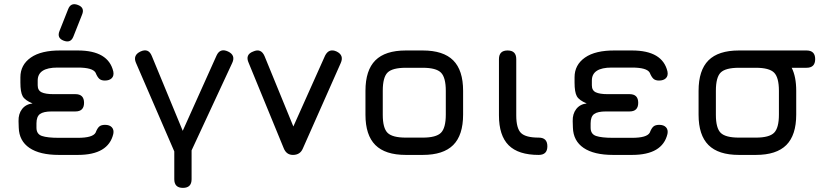

<svg xmlns="http://www.w3.org/2000/svg" viewBox="-20 -752 4030 932"><path d="M288 -555Q255 -568 269 -602L311 -708Q324 -741 358 -728Q393 -715 378 -680L336 -574Q323 -541 288 -555ZM71 -132 70 -164Q69 -199 87 -222.5Q105 -246 138 -250Q101 -265 90 -285Q79 -305 79 -351V-377Q79 -437 129.5 -472.5Q180 -508 276 -507H358Q506 -507 530 -405Q534 -384 522.5 -372.5Q511 -361 489 -361Q471 -361 461.5 -370Q452 -379 444 -399Q430 -424 358 -424H259Q163 -424 163 -361V-338Q163 -313 182 -304Q201 -295 239 -295H346Q388 -295 388 -253Q388 -211 346 -211H231Q191 -211 174 -198.5Q157 -186 157 -153V-132Q157 -101 183.5 -92Q210 -83 266 -83H358Q430 -83 444 -108Q452 -129 461.5 -137.5Q471 -146 490 -146Q512 -146 523 -134Q534 -122 530 -102Q506 0 358 0H266Q173 0 123 -34Q73 -68 71 -132Z M826 118V-17L640 -447Q624 -484 662 -502Q701 -520 717 -480L867 -117L1031 -482Q1048 -520 1087 -502Q1125 -484 1107 -446L910 -22V118Q910 160 868 160Q826 160 826 118Z M1450 -31Q1437 0 1402 0Q1370 0 1357 -33L1187 -447Q1169 -487 1209 -502Q1247 -519 1264 -480L1404 -138L1558 -482Q1577 -519 1614 -502Q1651 -484 1634 -446Z M1950 0Q1850 0 1802 -48Q1754 -96 1754 -195V-311Q1754 -411 1802 -459Q1850 -507 1950 -507H2032Q2132 -507 2180 -459Q2228 -411 2228 -311V-196Q2228 -96 2180 -48Q2132 0 2032 0ZM1838 -195Q1838 -130 1861.5 -107Q1885 -84 1950 -84H2032Q2097 -84 2120.5 -107.5Q2144 -131 2144 -196V-311Q2144 -376 2120.5 -399.5Q2097 -423 2032 -423H1950Q1885 -423 1861.5 -400Q1838 -377 1838 -311Z M2595 0Q2496 0 2449 -47Q2402 -94 2402 -192V-465Q2402 -507 2444 -507Q2486 -507 2486 -465V-192Q2486 -129 2509 -106.5Q2532 -84 2595 -84Q2637 -84 2637 -42Q2637 0 2595 0Z M2761 -132 2760 -164Q2759 -199 2777 -222.5Q2795 -246 2828 -250Q2791 -265 2780 -285Q2769 -305 2769 -351V-377Q2769 -437 2819.5 -472.5Q2870 -508 2966 -507H3048Q3196 -507 3220 -405Q3224 -384 3212.5 -372.5Q3201 -361 3179 -361Q3161 -361 3151.5 -370Q3142 -379 3134 -399Q3120 -424 3048 -424H2949Q2853 -424 2853 -361V-338Q2853 -313 2872 -304Q2891 -295 2929 -295H3036Q3078 -295 3078 -253Q3078 -211 3036 -211H2921Q2881 -211 2864 -198.5Q2847 -186 2847 -153V-132Q2847 -101 2873.5 -92Q2900 -83 2956 -83H3048Q3120 -83 3134 -108Q3142 -129 3151.5 -137.5Q3161 -146 3180 -146Q3202 -146 3213 -134Q3224 -122 3220 -102Q3196 0 3048 0H2956Q2863 0 2813 -34Q2763 -68 2761 -132Z M3567 0Q3467 0 3419 -48Q3371 -96 3371 -195V-311Q3371 -411 3419 -459Q3467 -507 3567 -507H3895Q3937 -507 3937 -465Q3937 -423 3895 -423H3823Q3845 -380 3845 -311V-196Q3845 -96 3797 -48Q3749 0 3649 0ZM3455 -195Q3455 -130 3478.5 -107Q3502 -84 3567 -84H3649Q3714 -84 3737.5 -107.5Q3761 -131 3761 -196V-311Q3761 -376 3737.5 -399.5Q3714 -423 3649 -423H3567Q3502 -423 3478.5 -400Q3455 -377 3455 -311Z"/></svg>

Font: Jura
Style: Bold
Weight: 700
Designer: Daniel Johnson, Alexei Vanyashin
Foundry: Daniel Johnson
Version: Version 5.103